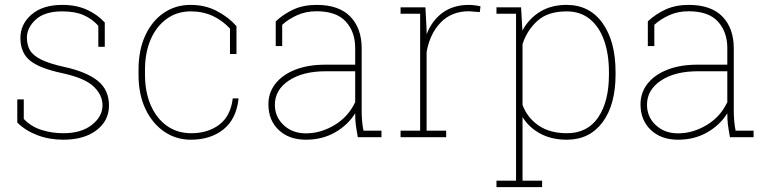

<svg xmlns="http://www.w3.org/2000/svg" viewBox="-20 -558 3120 781"><path d="M237.8 10.3Q180.2 10.3 131.6 -8.3Q83 -26.9 50.3 -59.6V-153.8H76.7V-74.2Q105.5 -43.5 147.9 -29.8Q190.4 -16.1 237.8 -16.1Q311 -16.1 354 -50.3Q397 -84.5 397 -129.4Q397 -171.4 361.1 -205.8Q325.2 -240.2 235.8 -259.8Q142.6 -279.3 102.8 -311Q63 -342.8 63 -403.3Q63 -460 108.4 -499Q153.8 -538.1 233.4 -538.1Q290 -538.1 333.3 -518.6Q376.5 -499 406.2 -466.3V-367.7H379.9V-453.1Q354.5 -481.4 319.8 -496.6Q285.2 -511.7 233.4 -511.7Q161.6 -511.7 125.5 -478.5Q89.4 -445.3 89.4 -404.3Q89.4 -376 101.3 -354.5Q113.3 -333 146.5 -316.2Q179.7 -299.3 243.7 -285.2Q332.5 -265.6 377.9 -229Q423.3 -192.4 423.3 -128.9Q423.3 -66.9 372.6 -28.3Q321.8 10.3 237.8 10.3Z M756.3 10.3Q695.8 10.3 647.5 -22.9Q599.1 -56.2 571.3 -115.5Q543.5 -174.8 543.5 -253.9V-274.4Q543.5 -353.5 570.6 -412.8Q597.7 -472.2 645.5 -505.1Q693.4 -538.1 755.4 -538.1Q814.9 -538.1 862.5 -512.9Q910.2 -487.8 941.9 -451.7V-338.4H915.5V-441.9Q884.3 -475.1 844.7 -493.4Q805.2 -511.7 755.9 -511.7Q700.2 -511.7 658.2 -481.4Q616.2 -451.2 593 -397.7Q569.8 -344.2 569.8 -274.4V-253.9Q569.8 -183.6 593.3 -129.9Q616.7 -76.2 658.9 -46.1Q701.2 -16.1 757.8 -16.1Q825.7 -16.1 871.8 -50.8Q918 -85.4 926.8 -157.7H949.2L950.2 -154.8Q940.9 -73.2 888.7 -31.5Q836.4 10.3 756.3 10.3Z M1224.6 10.3Q1155.3 10.3 1113.5 -29.5Q1071.8 -69.3 1071.8 -133.8Q1071.8 -181.2 1100.3 -217.5Q1128.9 -253.9 1180.9 -274.4Q1232.9 -294.9 1303.2 -294.9H1424.8V-362.3Q1424.8 -428.2 1386.7 -470.2Q1348.6 -512.2 1267.1 -512.2Q1224.1 -512.2 1188.5 -496.1Q1152.8 -480 1127.9 -457V-370.6H1101.6V-471.2Q1134.3 -501.5 1174.6 -519.8Q1214.8 -538.1 1267.6 -538.1Q1358.9 -538.1 1405 -490.5Q1451.2 -442.9 1451.2 -361.3V-106.4Q1451.2 -85.9 1452.9 -65.9Q1454.6 -45.9 1458.5 -26.4H1531.7V0H1435.5Q1429.2 -34.7 1427 -53Q1424.8 -71.3 1424.8 -97.2Q1395 -49.3 1343 -19.5Q1291 10.3 1224.6 10.3ZM1224.6 -15.6Q1284.7 -15.6 1340.8 -49.3Q1397 -83 1424.8 -142.6V-268.1H1304.7Q1211.4 -268.1 1154.8 -230.2Q1098.1 -192.4 1098.1 -131.8Q1098.1 -82.5 1133.8 -49.1Q1169.4 -15.6 1224.6 -15.6Z M1609.4 0V-26.4H1689V-502H1609.4V-528.3H1710.4L1715.3 -436.5V-418.5Q1737.3 -475.1 1780.8 -506.6Q1824.2 -538.1 1887.7 -538.1Q1898.9 -538.1 1913.3 -536.1Q1927.7 -534.2 1934.6 -532.2L1931.6 -508.8L1887.7 -512.2Q1816.9 -512.2 1772.7 -466.6Q1728.5 -420.9 1715.3 -346.2V-26.4H1794.9V0Z M1999.5 203.1V176.8H2079.1V-502H1999.5V-528.3H2099.6L2105 -433.6Q2131.3 -482.4 2176.8 -510.3Q2222.2 -538.1 2284.7 -538.1Q2377.9 -538.1 2430.9 -464.1Q2483.9 -390.1 2483.9 -264.6V-254.4Q2483.9 -132.3 2431.2 -61Q2378.4 10.3 2285.6 10.3Q2223.6 10.3 2177.5 -14.6Q2131.3 -39.6 2105.5 -82V176.8H2185.1V203.1ZM2286.1 -16.1Q2369.6 -16.1 2413.3 -80.6Q2457 -145 2457 -254.4V-264.6Q2457 -337.9 2437.3 -393.6Q2417.5 -449.2 2379.2 -480.5Q2340.8 -511.7 2285.2 -511.7Q2208.5 -511.7 2166 -473.1Q2123.5 -434.6 2105.5 -378.4V-131.3Q2125 -78.6 2170.9 -47.4Q2216.8 -16.1 2286.1 -16.1Z M2738.3 10.3Q2668.9 10.3 2627.2 -29.5Q2585.4 -69.3 2585.4 -133.8Q2585.4 -181.2 2614 -217.5Q2642.6 -253.9 2694.6 -274.4Q2746.6 -294.9 2816.9 -294.9H2938.5V-362.3Q2938.5 -428.2 2900.4 -470.2Q2862.3 -512.2 2780.8 -512.2Q2737.8 -512.2 2702.1 -496.1Q2666.5 -480 2641.6 -457V-370.6H2615.2V-471.2Q2647.9 -501.5 2688.2 -519.8Q2728.5 -538.1 2781.2 -538.1Q2872.6 -538.1 2918.7 -490.5Q2964.8 -442.9 2964.8 -361.3V-106.4Q2964.8 -85.9 2966.6 -65.9Q2968.3 -45.9 2972.2 -26.4H3045.4V0H2949.2Q2942.9 -34.7 2940.7 -53Q2938.5 -71.3 2938.5 -97.2Q2908.7 -49.3 2856.7 -19.5Q2804.7 10.3 2738.3 10.3ZM2738.3 -15.6Q2798.3 -15.6 2854.5 -49.3Q2910.6 -83 2938.5 -142.6V-268.1H2818.4Q2725.1 -268.1 2668.5 -230.2Q2611.8 -192.4 2611.8 -131.8Q2611.8 -82.5 2647.5 -49.1Q2683.1 -15.6 2738.3 -15.6Z"/></svg>

Font: Roboto Slab Thin
Style: Regular
Weight: 100
Designer: Google
Version: Version 2.000; ttfautohint (v1.8.1.43-b0c9)